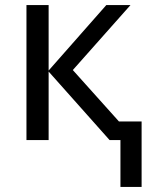

<svg xmlns="http://www.w3.org/2000/svg" viewBox="-20 -556 597 762"><path d="M458 186V0H415L173 -272V0H85V-536H173V-276L402 -536H498L269 -278L452 -74H542V186Z"/></svg>

Font: TSCustom
Style: Regular
Weight: 400
Designer: Monotype Design Team
Foundry: Monotype Imaging Inc.
Version: Version 2.004; ttfautohint (v1.8.3) -l 8 -r 50 -G 200 -x 14 